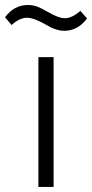

<svg xmlns="http://www.w3.org/2000/svg" viewBox="-60 -739 364 759"><path d="M193.8 -617.2Q179.2 -617.2 164.8 -621.6Q150.4 -626 141.1 -630.6Q131.8 -635.3 115.2 -645Q72.3 -668.9 46.9 -668.9Q17.6 -668.9 -14.2 -640.1L-40 -670.9Q-3.9 -719.2 49.8 -719.2Q70.8 -719.2 87.9 -712.6Q105 -706.1 128.9 -691.9Q171.4 -667 196.8 -667Q224.1 -667 257.8 -695.8L284.2 -666Q247.6 -617.2 193.8 -617.2ZM91.8 0V-513.2H151.9V0Z"/></svg>

Font: Anuphan Light
Style: Regular
Weight: 300
Designer: Mike Abbink, Paul van der Laan, Pieter van Rosmalen, Mint Tantisuwanna
Foundry: Bold Monday; Cadson Demak
Version: Version 3.002;hotconv 1.0.109;makeotfexe 2.5.65596